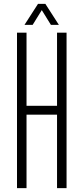

<svg xmlns="http://www.w3.org/2000/svg" viewBox="-20 -968 430 988"><path d="M67.5 0V-800H116.5V-423.5H273.5V-800H322.5V0H273.5V-378H116.5V0ZM106 -840 175.5 -948H213.5L283 -840H242L195 -916L148 -840Z"/></svg>

Font: Big Shoulders Text ExtraLight
Style: Regular
Weight: 250
Version: Version 2.002